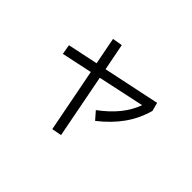

<svg xmlns="http://www.w3.org/2000/svg" viewBox="-136 -920 1272 1272"><g transform="rotate(45 500.0 -283.5)"><path d="M818 -538 834 -478Q808 -385 753.5 -308Q699 -231 612 -163L565 -217Q639 -272 686.5 -330.5Q734 -389 759 -457L432 -387L519 63L450 76L363 -372L147 -326L135 -395L349 -440L312 -631L382 -643L419 -454Z"/></g></svg>

Font: IBM Plex Sans JP
Style: Regular
Weight: 400
Designer: Mike Abbink; Paul van der Laan; Pieter van Rosmalen; Wujin Sim; Yejin Wi; Jinhee Kim; Boomi Park; Yona Kim; Kichan Ma
Foundry: Sandoll Inc.
Version: Version 1.000